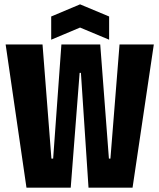

<svg xmlns="http://www.w3.org/2000/svg" viewBox="-20 -865 735 885"><path d="M102 0 6 -660H176L217 -134H225L263 -660H442L482 -134H489L531 -660H689L591 0H388L353 -529H347L306 0ZM216 -682V-789L349 -845L483 -789V-682L349 -738Z"/></svg>

Font: Bricolage Grotesque 72pt Condensed ExtraBold
Style: Regular
Weight: 800
Width: 3
Designer: Mathieu Triay
Foundry: Atelier Triay
Version: Version 1.001;gftools[0.9.33.dev8+g029e19f]